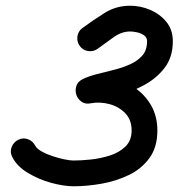

<svg xmlns="http://www.w3.org/2000/svg" viewBox="-20 -606 628 671"><path d="M259 -445Q248 -460 250.5 -478.5Q253 -497 268 -508Q306 -536 346 -561Q386 -586 435 -586Q471 -586 505 -571.5Q539 -557 561.5 -529.5Q584 -502 584 -462Q584 -406 555 -368.5Q526 -331 481.5 -307.5Q437 -284 391 -270Q376 -266 349 -261Q322 -256 310 -249Q293 -240 279.5 -251Q266 -262 260 -279Q254 -296 258 -313Q262 -330 281 -333Q326 -342 370 -333Q414 -324 450.5 -299.5Q487 -275 508.5 -237Q530 -199 530 -150Q530 -92 502.5 -54Q475 -16 430.5 5.5Q386 27 335 36Q284 45 237 45Q203 45 159 33Q115 21 77 -2Q39 -25 23 -57Q14 -74 20.5 -91.5Q27 -109 43 -117Q60 -126 77.5 -119.5Q95 -113 103 -97Q109 -86 126 -76.5Q143 -67 164.5 -60Q186 -53 205.5 -49Q225 -45 237 -45Q263 -45 297 -48.5Q331 -52 364 -62.5Q397 -73 418.5 -94Q440 -115 440 -150Q440 -187 418 -210Q396 -233 363 -242Q330 -251 297 -245Q278 -241 265 -250.5Q252 -260 247 -274Q242 -289 246.5 -304.5Q251 -320 268 -329Q288 -339 317 -346.5Q346 -354 376.5 -361.5Q407 -369 434 -381Q461 -393 477.5 -412Q494 -431 494 -462Q494 -475 483.5 -482.5Q473 -490 459 -493Q445 -496 435 -496Q404 -496 375 -474.5Q346 -453 322 -436Q307 -425 288.5 -427.5Q270 -430 259 -445Z"/></svg>

Font: FRB American Cursive Black
Style: Bold Italic
Weight: 900
Italic angle: -25°
Version: Version 2.0;Modular Font Editor K font №1